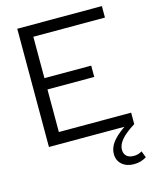

<svg xmlns="http://www.w3.org/2000/svg" viewBox="-133 -789 882 1098"><g transform="rotate(-15 308.0 -239.5)"><path d="M597 200Q581 210 562.5 215.5Q544 221 523 221Q479 221 452 197.5Q425 174 425 135Q425 100 448.5 68Q472 36 524 0H77V-700H578V-632H154V-387H431V-320H154V-68H582V0Q527 34 501.5 64Q476 94 476 123Q476 148 491 161.5Q506 175 534 175Q547 175 559.5 171.5Q572 168 582 161Z"/></g></svg>

Font: Red Hat Display
Style: Regular
Weight: 300
Designer: Pentagram, MCKL
Foundry: Pentagram, MCKL
Version: Version 1.023